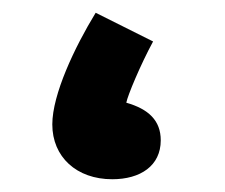

<svg xmlns="http://www.w3.org/2000/svg" viewBox="-20 -277 353 301"><path d="M156 4C200 4 232 -17 232 -57C232 -88 213 -106 178 -116C180 -127 200 -175 220 -212L130 -257C97 -203 62 -129 62 -82C62 -31 100 4 156 4Z"/></svg>

Font: Noto Sans Arabic UI SmCn
Style: Bold
Weight: 700
Width: 4
Designer: Monotype Design Team, Nadine Chahine and Nizar Qandah
Foundry: Monotype Imaging Inc.
Version: Version 2.010